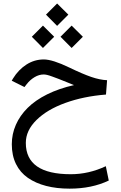

<svg xmlns="http://www.w3.org/2000/svg" viewBox="-20 -761 698 1111"><path d="M246.1 -676.3 310.5 -740.7 375.5 -676.3 310.5 -611.3ZM330.1 -548.3 394.5 -612.8 459.5 -548.3 394.5 -483.4ZM164.1 -548.3 228.5 -612.8 293.5 -548.3 228.5 -483.4ZM408.2 -268.6Q391.1 -275.4 363.8 -286.6Q330.1 -300.3 317.1 -305.2Q304.2 -310.1 283.7 -317.6Q263.2 -325.2 252.2 -327.6Q241.2 -330.1 232.9 -330.1Q206.1 -330.1 179.9 -314.5Q153.8 -298.8 134.8 -274.4L121.6 -257.3L47.9 -293.9L55.2 -306.6Q86.9 -357.9 133.1 -387.5Q179.2 -417 233.4 -417Q284.2 -417 381.3 -370.1Q458 -333 507.8 -315.9Q557.6 -298.8 599.6 -296.9L593.3 -213.9Q463.4 -203.6 358.2 -165.5Q252.9 -127.4 191.2 -66.7Q129.4 -5.9 129.4 65.9Q129.4 247.1 389.6 247.1Q493.7 247.1 592.3 200.7L609.4 283.7Q511.2 330.6 382.8 330.6Q307.6 330.6 247.1 314.9Q186.5 299.3 141.6 268.3Q96.7 237.3 72.5 188Q48.3 138.7 48.3 73.7Q48.3 14.6 71.8 -38.8Q95.2 -92.3 139.9 -136.7Q184.6 -181.2 252.9 -215.1Q321.3 -249 408.2 -268.6Z"/></svg>

Font: Vazir FD-WOL
Style: FD-WOL
Weight: 400
Foundry: Based on Dejavu fonts, by Saber Rastikerdar
Version: Version 26.0.0